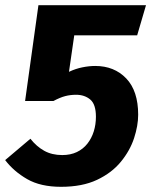

<svg xmlns="http://www.w3.org/2000/svg" viewBox="-34 -696 582 733"><path d="M112.7 -676.2H523.4L489.7 -561.2H249.5L229.3 -421.8Q255 -433.9 280.7 -439Q306.4 -444.2 329.5 -444.2Q402.2 -444.2 447.9 -396.6Q493.5 -348.9 493.5 -258Q493.5 -216.4 477.9 -168.7Q462.2 -120.9 427.5 -78.5Q392.8 -36 336.4 -9.4Q280.1 17.2 199.1 17.2Q120.7 17.2 69.7 -12.2Q18.7 -41.5 -14.3 -84.8L82.1 -166.3Q105.5 -136.6 134.9 -120.3Q164.3 -104 203.7 -104Q235.3 -104 259.4 -115.5Q283.4 -127 299.6 -147.5Q315.8 -168.1 324 -194.4Q332.2 -220.7 332.2 -250.3Q332.2 -297.9 310.5 -316.1Q288.8 -334.2 256.6 -334.2Q234.5 -334.2 214.7 -329Q195 -323.8 170.2 -310.5H61.8Z"/></svg>

Font: Fira Sans Variable
Style: Italic
Weight: 397
Italic angle: -8°
Designer: Carrois Corporate & Edenspiekermann AG
Foundry: Carrois Corporate GbR & Edenspiekermann AG
Version: Version 4.202